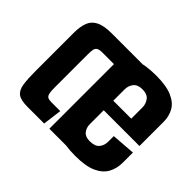

<svg xmlns="http://www.w3.org/2000/svg" viewBox="-113 -641 809 809"><g transform="rotate(45 291.5 -236.5)"><path d="M120 0Q80 0 63 -12.5Q46 -25 41.5 -53.5Q37 -82 37 -130V-358Q37 -397 47 -421.5Q57 -446 82 -458Q107 -470 152 -470H356V0H250V-385H180Q163 -385 155 -380Q147 -375 145 -364.5Q143 -354 143 -336V-137Q143 -114 146 -103Q149 -92 156.5 -88.5Q164 -85 178 -85H230L219 0ZM408 4Q342 4 308.5 -12Q275 -28 263 -55Q251 -82 251 -114V-359Q251 -392 263 -418.5Q275 -445 309.5 -461Q344 -477 411 -477Q471 -477 506 -461.5Q541 -446 555.5 -420Q570 -394 570 -361V-267L464 -260V-341Q464 -362 451.5 -378.5Q439 -395 410 -395Q382 -395 369.5 -379Q357 -363 357 -341V-134Q357 -113 369 -98Q381 -83 407 -83Q438 -83 451 -98.5Q464 -114 464 -137V-170L570 -178V-118Q570 -83 555 -55.5Q540 -28 505 -12Q470 4 408 4ZM263 -217V-274H570V-217Z"/></g></svg>

Font: Smooch Sans
Style: Bold
Weight: 700
Designer: Robert E. Leuschke
Foundry: Robert E. Leuschke
Version: Version 1.010